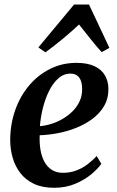

<svg xmlns="http://www.w3.org/2000/svg" viewBox="-20 -836 528 866"><path d="M437 -97Q423 -76.5 393.2 -51.2Q363.5 -26 320.5 -7.5Q277.5 11 223.5 11Q170.5 11 132.8 -7Q95 -25 71.5 -55.8Q48 -86.5 37 -125.2Q26 -164 26 -205Q26.5 -277.5 49 -340.5Q71.5 -403.5 111.8 -451Q152 -498.5 206.5 -525.5Q261 -552.5 325 -552.5Q374.5 -552.5 406.2 -537.5Q438 -522.5 453.2 -496.2Q468.5 -470 469 -437Q469.5 -391.5 449 -357Q428.5 -322.5 394.5 -298Q360.5 -273.5 319.5 -257.8Q278.5 -242 236.5 -234.5Q194.5 -227 159 -226Q157.5 -191.5 162.5 -161Q167.5 -130.5 180 -107Q192.5 -83.5 213.5 -70Q234.5 -56.5 264 -56.5Q296 -56.5 323.5 -66.8Q351 -77 374.2 -94.5Q397.5 -112 416 -132.5ZM298.5 -504Q267 -504 242.5 -482Q218 -460 200.8 -424.8Q183.5 -389.5 173.2 -348Q163 -306.5 160 -267Q185.5 -269 212.5 -277.5Q239.5 -286 264.2 -300.8Q289 -315.5 308.8 -335.5Q328.5 -355.5 339.8 -380.8Q351 -406 350.5 -435.5Q350 -470.5 336.5 -487.2Q323 -504 298.5 -504ZM185 -600 153 -622 314 -815.5H381.5L473.5 -620L438.5 -601Q412.5 -629.5 387.5 -661.2Q362.5 -693 336.5 -725.5Q302.5 -693.5 264.2 -661.8Q226 -630 185 -600Z"/></svg>

Font: Merriweather 60pt SemiBold
Style: Italic
Weight: 600
Italic angle: -7.8°
Version: Version 2.101